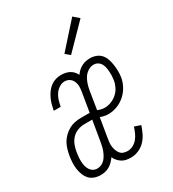

<svg xmlns="http://www.w3.org/2000/svg" viewBox="-184 -855 869 965"><g transform="rotate(-30 250.0 -373.0)"><path d="M115 8Q96 8 79 2Q62 -4 50.5 -16.5Q39 -29 32.5 -46Q26 -63 23.5 -81Q21 -99 22 -117.5Q23 -136 26 -155Q29 -172 34 -189.5Q39 -207 48 -223Q57 -239 71 -252.5Q85 -266 101 -275Q117 -284 135 -287.5Q153 -291 170 -291H222L240 -400Q243 -416 243 -431.5Q243 -447 237 -461Q231 -475 219 -483Q207 -491 191 -491Q175 -491 160 -481.5Q145 -472 135 -457.5Q125 -443 120 -427Q115 -411 112 -395L111 -390H71L72 -397Q75 -412 79.5 -427.5Q84 -443 91 -457.5Q98 -472 108 -485.5Q118 -499 131.5 -509Q145 -519 160.5 -523.5Q176 -528 191 -528Q204 -528 216.5 -525.5Q229 -523 239.5 -517.5Q250 -512 258.5 -503Q267 -494 273 -482Q280 -493 290 -502Q300 -511 311.5 -517Q323 -523 335.5 -525.5Q348 -528 360 -528Q378 -528 395 -521.5Q412 -515 423 -502Q434 -489 439.5 -472.5Q445 -456 447.5 -438.5Q450 -421 450.5 -403Q451 -385 448 -366Q444 -341 431 -317Q418 -293 397.5 -275Q377 -257 352 -247.5Q327 -238 301 -238Q289 -238 277.5 -240.5Q266 -243 255 -247L237 -138Q235 -126 233.5 -113.5Q232 -101 233.5 -89Q235 -77 239 -66Q243 -55 250 -46Q257 -37 268.5 -33Q280 -29 292 -29Q308 -29 323.5 -37Q339 -45 350 -58.5Q361 -72 368 -88Q375 -104 380 -120L416 -108Q409 -87 399 -66Q389 -45 373 -28Q357 -11 335 -1.5Q313 8 291 8Q277 8 263.5 5.5Q250 3 239 -4Q228 -11 219 -21Q210 -31 205 -43Q197 -32 187.5 -22Q178 -12 166 -5Q154 2 141 5Q128 8 115 8ZM302 -275Q320 -275 339 -282.5Q358 -290 373 -303.5Q388 -317 397 -335Q406 -353 409 -372Q411 -385 411.5 -397.5Q412 -410 411 -422.5Q410 -435 407.5 -447Q405 -459 399 -469Q393 -479 382.5 -485Q372 -491 359 -491Q343 -491 327 -481Q311 -471 301.5 -456Q292 -441 286.5 -424Q281 -407 278 -390L261 -284Q270 -280 280.5 -277.5Q291 -275 302 -275ZM117 -29Q128 -29 139.5 -34Q151 -39 159.5 -48Q168 -57 174 -68Q180 -79 184.5 -90.5Q189 -102 191.5 -113.5Q194 -125 196 -136L216 -255H170Q151 -255 131 -247.5Q111 -240 97 -224.5Q83 -209 76 -189.5Q69 -170 66 -151Q64 -138 63 -125Q62 -112 62.5 -99Q63 -86 66 -74Q69 -62 75.5 -51.5Q82 -41 92.5 -35Q103 -29 117 -29ZM286 -589 260 -611 388 -754 420 -726Z"/></g></svg>

Font: Iosevka Curly Extralight
Style: Italic
Weight: 200
Italic angle: -9°
Monospace: yes
Designer: Belleve Invis
Foundry: Belleve Invis
Version: Version 22.1.2; ttfautohint (v1.8.4)